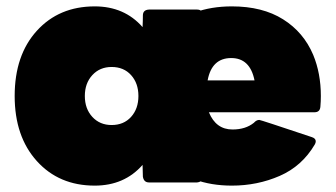

<svg xmlns="http://www.w3.org/2000/svg" viewBox="-20 -572 1052 602"><path d="M277 10Q165 10 95.5 -67Q26 -144 26 -271Q26 -399 95.5 -475.5Q165 -552 277 -552Q370 -552 427 -487Q428 -506 428 -523.5Q428 -541 447 -542H598Q615 -542 616 -524V-18Q616 -2 598 0H447Q431 0 428 -18L427 -55Q370 10 277 10ZM330 -180Q368 -180 391 -205.5Q414 -231 414 -271Q414 -311 391 -336.5Q368 -362 330 -362Q293 -362 269.5 -336.5Q246 -311 246 -271Q246 -231 269.5 -205.5Q293 -180 330 -180ZM778 -320Q764 -390 705 -390Q644 -390 631 -320ZM707 10Q577 10 497 -68Q417 -146 417 -271Q417 -396 497 -474Q577 -552 707 -552Q803 -552 867.5 -511.5Q932 -471 962 -400Q986 -342 986 -271Q986 -254 984.5 -237Q983 -220 966 -220H635Q657 -166 709 -166Q750 -166 776 -187Q784 -196 793 -196Q797 -196 958 -142Q970 -138 970 -129Q970 -124 967 -119Q927 -51 857 -20.5Q787 10 707 10Z"/></svg>

Font: YamahaIndonesia935. App Black
Style: Regular
Weight: 900
Designer: Dalton Maag Ltd
Foundry: Dalton Maag Ltd
Version: Version 1.002; January 01, 2024; Regular/Italic